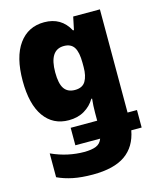

<svg xmlns="http://www.w3.org/2000/svg" viewBox="-119 -644 779 965"><g transform="rotate(-15 270.5 -161.5)"><path d="M244 240Q185 240 141 231Q97 222 61 205V81Q105 101 147.5 110Q190 119 230 119Q270 119 293 109.5Q316 100 325 75H196V-16H334V-57Q334 -73 335 -94Q336 -115 338 -130H334Q314 -96 279.5 -75.5Q245 -55 198 -55Q116 -55 70 -119.5Q24 -184 24 -306Q24 -430 72 -496.5Q120 -563 204 -563Q293 -563 334 -486H339L353 -553H492V-16H541V75H487Q472 157 413 198.5Q354 240 244 240ZM267 -194Q306 -194 322 -221Q338 -248 338 -294V-316Q338 -371 322 -396.5Q306 -422 269 -422Q193 -422 193 -305Q193 -246 211 -220Q229 -194 267 -194Z"/></g></svg>

Font: Noto Sans Mono Condensed Black
Style: Regular
Weight: 900
Width: 3
Designer: Monotype Design Team
Foundry: Monotype Imaging Inc.
Version: Version 2.014